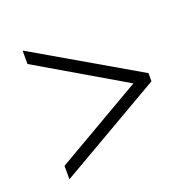

<svg xmlns="http://www.w3.org/2000/svg" viewBox="-94 -700 697 684"><g transform="rotate(-20 255.0 -358.0)"><path d="M58 -114V-165L389 -357L58 -551V-602L452 -373V-342Z"/></g></svg>

Font: Noto Serif Lao SemiCondensed Light
Style: Regular
Weight: 300
Width: 4
Designer: Monotype Design Team
Foundry: Monotype Imaging Inc.
Version: Version 2.003; ttfautohint (v1.8.4.7-5d5b)